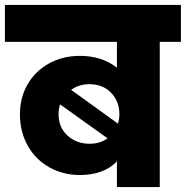

<svg xmlns="http://www.w3.org/2000/svg" viewBox="-34 -760 755 780"><path d="M701 -740V-590H615V0H441V-105Q417 -78 378 -63.5Q339 -49 291 -49Q222 -49 166 -80.5Q110 -112 78.5 -168.5Q47 -225 47 -296Q47 -364 78.5 -418Q110 -472 165.5 -502.5Q221 -533 291 -533Q380 -533 441 -485V-590H-14V-740ZM329 -418Q287 -418 255 -395L445 -258Q451 -276 451 -296Q451 -348 417.5 -383Q384 -418 329 -418ZM204 -296Q204 -242 240.5 -209Q277 -176 330 -176Q373 -176 403 -198L210 -336Q204 -318 204 -296Z"/></svg>

Font: DVN-Poppins ExtBd
Style: Regular
Weight: 800
Designer: Ninad Kale (Devanagari), Jonny Pinhorn (Latin)
Foundry: Indian Type Foundry
Version: 4.004